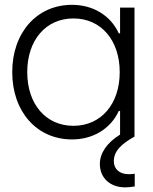

<svg xmlns="http://www.w3.org/2000/svg" viewBox="-20 -578 647 812"><path d="M284.7 11.7C371.1 11.7 446.8 -31.2 482.4 -108.9H487.8V-8.8C431.6 25.9 402.3 70.3 402.3 115.2C402.3 174.8 445.8 214.4 509.8 214.4C521.5 214.4 535.6 212.9 549.8 210.4V156.7C541 158.2 532.2 158.7 524.4 158.7C487.3 158.7 461.4 138.7 461.4 103.5C461.4 61 493.7 30.3 548.3 0H548.8V-545.9H487.8V-437H482.4C446.8 -514.6 371.1 -557.6 284.7 -557.6C135.7 -557.6 31.7 -439.9 31.7 -272.9C31.7 -106 135.7 11.7 284.7 11.7ZM95.2 -272.9C95.2 -408.7 174.3 -500 290.5 -500C407.2 -500 486.3 -408.2 486.3 -272.9C486.3 -137.7 407.2 -45.9 290.5 -45.9C174.3 -45.9 95.2 -137.2 95.2 -272.9Z"/></svg>

Font: Guggenheim Sans Display Light
Style: Regular
Weight: 300
Designer: Modified by Tom Baber under direction of Pentagram Design 2023
Foundry: rsms
Version: Version 1.001;Glyphs 3.1.2 (3151)